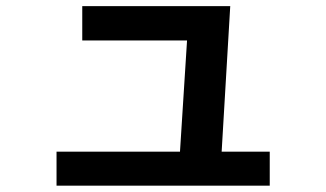

<svg xmlns="http://www.w3.org/2000/svg" viewBox="-20 -586 1040 612"><path d="M242.2 -566.4H713.9L686.5 -102.5H839.8V5.9H160.2V-102.5H553.7L576.2 -457H242.2Z"/></svg>

Font: Mgen+ 1c bold
Style: Bold
Weight: 700
Designer: [Source Han Sans]
Ryoko NISHIZUKA  (kana & ideographs); Paul D. Hunt (Latin, Greek & Cyrillic); Wenlong ZHANG  (bopomofo
Version: Version 1.059.20150602